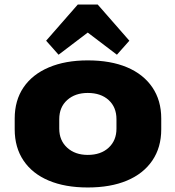

<svg xmlns="http://www.w3.org/2000/svg" viewBox="-20 -818 776 849"><path d="M368 11Q268 11 195.5 -19.5Q123 -50 84 -108Q45 -166 45 -246V-294Q45 -374 84 -431.5Q123 -489 196 -520Q269 -551 368 -551Q469 -551 541.5 -520.5Q614 -490 653.5 -432Q693 -374 693 -294V-246Q693 -166 653.5 -108Q614 -50 541.5 -19.5Q469 11 368 11ZM368 -133Q426 -133 460.5 -165Q495 -197 495 -249V-291Q495 -344 460.5 -375.5Q426 -407 368 -407Q312 -407 277 -375.5Q242 -344 242 -291V-249Q242 -197 277 -165Q312 -133 368 -133ZM184 -638 324 -798H412L552 -638L497 -576L368 -674L239 -576Z"/></svg>

Font: Pathway Extreme 8pt Thin 12pt ExtraBold
Style: Regular
Weight: 800
Version: Version 1.001;gftools[0.9.26]